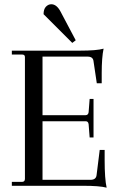

<svg xmlns="http://www.w3.org/2000/svg" viewBox="-20 -866 557 895"><path d="M219.2 -846.2Q244.1 -846.2 262.2 -812L333 -678.2L316.9 -666L183.1 -799.8Q183.1 -822.8 193.8 -834.5Q205.1 -846.2 219.2 -846.2ZM35.2 0V-18.1H82Q96.2 -18.1 96.2 -32.2V-600.1Q96.2 -612.3 82 -611.8H35.2V-629.9H352.1Q431.2 -629.9 462.9 -639.2Q454.1 -598.1 454.1 -524.9V-478H431.2L416 -580.1Q414.1 -602.1 388.2 -602.1H178.2V-329.1H378.9Q391.1 -329.1 393.1 -342.8L397.9 -404.8H416V-225.1H397.9L393.1 -287.1Q391.1 -301.3 378.9 -300.8H178.2V-27.8H401.9Q427.7 -27.8 430.2 -49.8L444.8 -167H467.8V-120.1Q467.8 -32.2 477.1 8.8Q444.8 0 366.2 0Z"/></svg>

Font: Arapey-Regular
Style: Regular
Weight: 400
Designer: Eduardo Rodriguez Tunni
Foundry: Eduardo Rodriguez Tunni
Version: Version 1.002